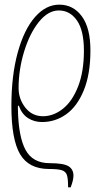

<svg xmlns="http://www.w3.org/2000/svg" viewBox="-20 -566 445 826"><path d="M191 161Q104 161 66.5 97.5Q29 34 29 -110Q29 -240 56 -339Q83 -438 130 -492Q177 -546 235 -546Q295 -546 332 -496Q369 -446 369 -349Q369 -247 340.5 -177.5Q312 -108 265 -74.5Q218 -41 161 -41Q127 -41 100.5 -58Q74 -75 61 -111H57V-99Q59 22 90 79Q121 136 194 136Q253 136 274.5 149Q296 162 296 190Q296 209 284 240H273Q273 203 268 187.5Q263 172 246.5 166.5Q230 161 191 161ZM341 -348Q341 -435 311 -478Q281 -521 233 -521Q187 -521 147.5 -472Q108 -423 84 -345Q60 -267 60 -187Q60 -140 89 -103Q118 -66 165 -66Q210 -66 250.5 -98Q291 -130 316 -194Q341 -258 341 -348Z"/></svg>

Font: Noto Serif CondThin
Style: Italic
Weight: 250
Width: 3
Italic angle: -12°
Designer: Monotype Design Team
Foundry: Monotype Imaging Inc.
Version: Version 1.001